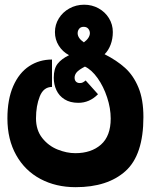

<svg xmlns="http://www.w3.org/2000/svg" viewBox="-20 -778 640 816"><path d="M11.5 -275Q11.5 -355.5 36.2 -412Q61 -468.5 104 -496.8Q147 -525 201 -525V-408.5Q165 -408.5 149 -368.2Q133 -328 133 -275Q133 -225 159.5 -191.5Q186 -158 224.8 -142.5Q263.5 -127 300 -127Q368 -127 409.2 -163.5Q450.5 -200 450.5 -274Q450.5 -318 435.2 -364.2Q420 -410.5 394.8 -446Q369.5 -481.5 341 -495Q315 -481.5 306 -470.8Q297 -460 297 -448Q297 -437 303 -431Q309 -425 319.5 -425Q327 -425 332.2 -427.8Q337.5 -430.5 344 -436L396.5 -377.5Q360.5 -341 313 -341Q278 -341 254.5 -355.8Q231 -370.5 219.8 -394.8Q208.5 -419 208.5 -447.5Q208.5 -486.5 225 -507.2Q241.5 -528 273.5 -543.5Q246 -558 229.8 -584Q213.5 -610 213.5 -641.5Q213.5 -673 230 -699.8Q246.5 -726.5 275 -742.2Q303.5 -758 338 -758Q370.5 -758 398.5 -742.8Q426.5 -727.5 443 -700.8Q459.5 -674 459.5 -642Q459.5 -612.5 450 -587.8Q440.5 -563 424.5 -547.5Q476 -521.5 511.5 -489.5Q547 -457.5 568.2 -406.5Q589.5 -355.5 589.5 -280.5Q589.5 -119.5 513.5 -51Q437.5 17.5 301.5 17.5Q217.5 17.5 151.8 -17.5Q86 -52.5 48.8 -118.8Q11.5 -185 11.5 -275ZM336.5 -598Q349 -607 355.5 -617.2Q362 -627.5 362 -637Q362 -647.5 355.2 -655.8Q348.5 -664 335.5 -664Q323 -664 316.5 -655.8Q310 -647.5 310 -637Q310 -616 336.5 -598Z"/></svg>

Font: JuliaMono Black
Style: Regular
Weight: 900
Monospace: yes
Designer: cormullion
Foundry: corm
Version: Version 0.054; ttfautohint (v1.8.4)